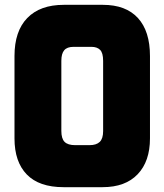

<svg xmlns="http://www.w3.org/2000/svg" viewBox="-20 -769 681 795"><path d="M40 -196V-537Q40 -640 93 -694.5Q146 -749 244 -749H406Q501 -749 551 -694.5Q601 -640 601 -537V-196Q601 -101 550 -47.5Q499 6 405 6H243Q142 6 91 -46.5Q40 -99 40 -196ZM351 -168Q379 -168 393 -181.5Q407 -195 407 -226V-517Q407 -550 394.5 -562.5Q382 -575 359 -575H284Q258 -575 246 -561Q234 -547 234 -517V-227Q234 -195 247.5 -181.5Q261 -168 291 -168Z"/></svg>

Font: Exo Black
Style: Regular
Weight: 900
Designer: Natanael Gama
Foundry: Natanael Gama
Version: Version 1.500; ttfautohint (v1.6)